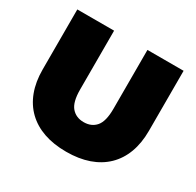

<svg xmlns="http://www.w3.org/2000/svg" viewBox="-154 -875 1092 1067"><g transform="rotate(30 392.0 -342.0)"><path d="M392 16Q311 16 248 -6Q185 -28 141 -70.5Q97 -113 74 -174.5Q51 -236 51 -315V-700H287V-322Q287 -242 316 -208.5Q345 -175 394 -175Q444 -175 472.5 -208.5Q501 -242 501 -322V-700H733V-315Q733 -236 710 -174.5Q687 -113 643 -70.5Q599 -28 536 -6Q473 16 392 16Z"/></g></svg>

Font: Montserrat-Alt1 Black
Style: Regular
Weight: 900
Designer: Differentunic
Foundry: Differentunic
Version: Version 7.222